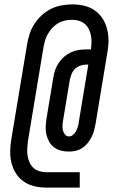

<svg xmlns="http://www.w3.org/2000/svg" viewBox="-20 -777 540 874"><path d="M192 77Q164 77 137.5 71Q111 65 89 50Q67 35 53 13Q39 -9 32.5 -35Q26 -61 26.5 -89.5Q27 -118 32 -146L103 -573Q107 -598 114.5 -621.5Q122 -645 136 -667Q150 -689 169.5 -707Q189 -725 212 -736.5Q235 -748 260 -752.5Q285 -757 309 -757Q335 -757 360.5 -751.5Q386 -746 407 -732.5Q428 -719 442.5 -699Q457 -679 464.5 -655Q472 -631 473.5 -605Q475 -579 471 -552L415 -213Q412 -197 408 -182Q404 -167 396.5 -152.5Q389 -138 378.5 -125Q368 -112 354 -103Q340 -94 324.5 -90.5Q309 -87 294 -87Q275 -87 257.5 -91.5Q240 -96 226 -106.5Q212 -117 203.5 -132.5Q195 -148 191 -165.5Q187 -183 188 -201.5Q189 -220 192 -239L223 -426Q226 -444 232 -460.5Q238 -477 248.5 -492.5Q259 -508 273.5 -520Q288 -532 304.5 -539.5Q321 -547 338.5 -549.5Q356 -552 373 -552H394Q396 -569 396.5 -585Q397 -601 394 -616Q391 -631 384 -645Q377 -659 365.5 -668.5Q354 -678 339 -682.5Q324 -687 307 -687Q292 -687 276 -683.5Q260 -680 245 -671.5Q230 -663 218.5 -650.5Q207 -638 198.5 -623.5Q190 -609 185.5 -593.5Q181 -578 178 -562L107 -134Q105 -118 104 -101Q103 -84 105.5 -68Q108 -52 114.5 -37.5Q121 -23 132.5 -12.5Q144 -2 160 2.5Q176 7 192 7H343V77ZM294 -156Q305 -156 313.5 -164Q322 -172 327 -182Q332 -192 335 -202.5Q338 -213 339 -224L382 -483H373Q360 -483 346.5 -478.5Q333 -474 322.5 -464.5Q312 -455 306.5 -441.5Q301 -428 298 -415L267 -228Q265 -216 264.5 -205Q264 -194 266.5 -183.5Q269 -173 276 -164.5Q283 -156 294 -156Z"/></svg>

Font: Iosevka Curly Oblique
Style: Regular
Weight: 400
Italic angle: -9°
Monospace: yes
Designer: Belleve Invis
Foundry: Belleve Invis
Version: Version 11.1.0; ttfautohint (v1.8.3)